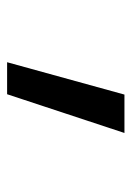

<svg xmlns="http://www.w3.org/2000/svg" viewBox="65 -877 370 540"><g transform="rotate(90 250.0 -607.0)"><path d="M155 -442 246 -772H354L245 -442Z"/></g></svg>

Font: Iosevka Term Curly Medium
Style: Regular
Weight: 500
Designer: Belleve Invis
Foundry: Belleve Invis
Version: Version 32.3.0